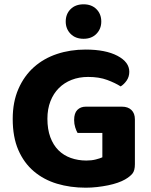

<svg xmlns="http://www.w3.org/2000/svg" viewBox="-20 -854 699 891"><path d="M606 -92Q606 -63 595 -49Q584 -35 560 -21Q546 -13 526 -6Q506 1 481.5 6Q457 11 430.5 14Q404 17 378 17Q306 17 244.5 -1.5Q183 -20 137 -59Q91 -98 65 -158Q39 -218 39 -302Q39 -381 65.5 -441.5Q92 -502 137.5 -542.5Q183 -583 244.5 -603.5Q306 -624 377 -624Q470 -624 525 -595Q580 -566 580 -521Q580 -498 568 -480.5Q556 -463 540 -453Q515 -469 477.5 -483Q440 -497 389 -497Q347 -497 312.5 -483.5Q278 -470 253 -445Q228 -420 214 -384Q200 -348 200 -303Q200 -254 213.5 -217.5Q227 -181 251 -157Q275 -133 308.5 -121Q342 -109 381 -109Q405 -109 424.5 -114Q444 -119 455 -124V-237H340Q334 -247 329 -263Q324 -279 324 -297Q324 -329 339 -344Q354 -359 378 -359H546Q574 -359 590 -343.5Q606 -328 606 -300ZM450 -754Q450 -720 427.5 -697Q405 -674 368 -674Q330 -674 307.5 -697Q285 -720 285 -754Q285 -789 307.5 -811.5Q330 -834 368 -834Q405 -834 427.5 -811.5Q450 -789 450 -754Z"/></svg>

Font: Baloo Bhaina 2
Style: Bold
Weight: 700
Designer: Yesha Goshar, Manish Minz, Shuchita Grover and Ek Type
Foundry: Ek Type
Version: Version 1.640;hotconv 1.0.111;makeotfexe 2.5.65597; ttfautoh